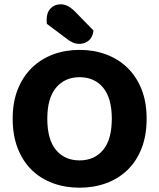

<svg xmlns="http://www.w3.org/2000/svg" viewBox="-20 -856 740 893"><path d="M662 -304Q662 -226 638.5 -166Q615 -106 573 -65.5Q531 -25 474 -4Q417 17 350 17Q283 17 226 -4Q169 -25 127.5 -65.5Q86 -106 62.5 -166Q39 -226 39 -304Q39 -382 63 -441.5Q87 -501 129 -541.5Q171 -582 227.5 -603Q284 -624 350 -624Q416 -624 473 -603Q530 -582 572 -541.5Q614 -501 638 -441.5Q662 -382 662 -304ZM500 -304Q500 -400 459.5 -448.5Q419 -497 350 -497Q282 -497 241 -448.5Q200 -400 200 -304Q200 -207 240.5 -158.5Q281 -110 350 -110Q419 -110 459.5 -158.5Q500 -207 500 -304ZM198 -745Q197 -749 197 -755.5Q197 -762 197 -765Q197 -798 215.5 -817Q234 -836 262 -836Q280 -836 296 -827.5Q312 -819 329 -802L415 -714Q411 -682 392 -667Q373 -652 351 -652Q332 -652 318 -658.5Q304 -665 290 -676Z"/></svg>

Font: Baloo Tammudu 2
Style: Bold
Weight: 700
Designer: Maithili Shingre, Omkar Shende and Ek Type
Foundry: Ek Type
Version: Version 1.640;hotconv 1.0.111;makeotfexe 2.5.65597; ttfautoh